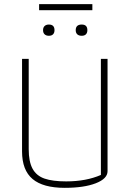

<svg xmlns="http://www.w3.org/2000/svg" viewBox="-20 -893 625 923"><path d="M168 -873H424V-844H168ZM187 -748Q187 -761 194.5 -768Q202 -775 215 -775Q242 -775 242 -748Q242 -735 235 -728Q228 -721 215 -721Q202 -721 194.5 -728Q187 -735 187 -748ZM344 -748Q344 -775 373 -775Q400 -775 400 -748Q400 -735 393 -728Q386 -721 373 -721Q359 -721 351.5 -728Q344 -735 344 -748ZM86 -165V-610H118V-176Q118 -116 136.5 -82Q155 -48 194 -34.5Q233 -21 298 -21Q394 -21 465 -52V-610H497V-70Q497 -34 440.5 -12Q384 10 291 10Q187 10 136.5 -32.5Q86 -75 86 -165Z"/></svg>

Font: Athiti ExtraLight
Style: Regular
Weight: 275
Designer: CadsonDemak Team
Foundry: CadsonDemak
Version: Version 1.033